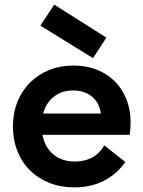

<svg xmlns="http://www.w3.org/2000/svg" viewBox="-20 -798 618 832"><path d="M302 14Q243 14 194 -5.5Q145 -25 110 -59.5Q75 -94 55.5 -143Q36 -192 36 -250Q36 -308 55.5 -356.5Q75 -405 110 -440Q145 -475 193 -494.5Q241 -514 299 -514Q354 -514 399.5 -496Q445 -478 477.5 -445.5Q510 -413 528 -367.5Q546 -322 546 -266Q546 -255 545 -242Q544 -229 542 -214H164Q174 -160 211 -129Q248 -98 305 -98Q347 -98 379.5 -115.5Q412 -133 432 -168L523 -96Q486 -43 430 -14.5Q374 14 302 14ZM297 -406Q248 -406 214 -379.5Q180 -353 167 -306H417Q411 -352 379 -379Q347 -406 297 -406ZM155 -687 215 -778 441 -635 383 -546Z"/></svg>

Font: NT Somic Bold
Style: Regular
Weight: 700
Designer: Ravid Balaliev — lead type designer, mastering
Michael Voronin — secret advisor, marketing
Ivan Kovalenko — best boy
Foundry: NT Type
Version: Version 0.7